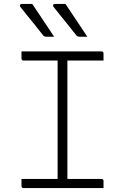

<svg xmlns="http://www.w3.org/2000/svg" viewBox="-20 -963 640 983"><path d="M145 -943Q176 -896 202 -858Q228 -820 257 -775H217Q206 -775 200 -783Q173 -818 156 -838.5Q139 -859 123.5 -878.5Q108 -898 84 -928Q80 -933 82.5 -938Q85 -943 91 -943ZM315 -943Q346 -896 372 -858Q398 -820 427 -775H387Q376 -775 370 -783Q343 -818 326 -838.5Q309 -859 293.5 -878.5Q278 -898 254 -928Q250 -933 252.5 -938Q255 -943 261 -943ZM510 0H101Q90 0 90 -11V-47H275V-653H101Q90 -653 90 -664V-700H499Q510 -700 510 -689V-653H325V-47H499Q510 -47 510 -36Z"/></svg>

Font: Recursive Mn Lnr St Lt
Style: Regular
Weight: 300
Monospace: yes
Version: Version 1.079;hotconv 1.0.112;makeotfexe 2.5.65598; ttfautoh